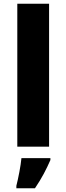

<svg xmlns="http://www.w3.org/2000/svg" viewBox="-20 -780 353 1021"><path d="M241 0H72V-760H241ZM248 71Q232 108 212.5 144.5Q193 181 166 221H67V208Q75 177 83 134.5Q91 92 94 61H248Z"/></svg>

Font: Noto Sans Bengali ExtraBold
Style: Regular
Weight: 800
Designer: Jelle Bosma - Monotype Design Team
Foundry: Monotype Imaging Inc.
Version: Version 2.003; ttfautohint (v1.8.4.7-5d5b)